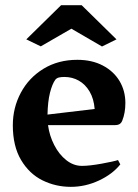

<svg xmlns="http://www.w3.org/2000/svg" viewBox="-20 -706 529 738"><path d="M461.9 -310.1Q461.9 -271.5 449.7 -241.7Q446.3 -233.4 439.7 -229.2Q433.1 -225.1 421.4 -225.1H164.6Q169.9 -184.6 188.5 -148.4Q207 -112.3 234.9 -90.3Q262.7 -68.4 294.9 -68.4Q324.2 -68.4 370.8 -76.9Q417.5 -85.4 433.6 -90.8L442.4 -74.2Q412.6 -36.6 360.4 -12.2Q308.1 12.2 252.4 12.2Q193.8 12.2 143.1 -12.9Q92.3 -38.1 60.8 -91.3Q29.3 -144.5 29.3 -224.6Q29.3 -292 60.1 -349.6Q90.8 -407.2 147.2 -441.7Q203.6 -476.1 277.3 -476.1Q333.5 -476.1 375.2 -454.1Q417 -432.1 439.5 -394.5Q461.9 -356.9 461.9 -310.1ZM343.8 -287.1Q340.8 -326.2 324.5 -354Q308.1 -381.8 283 -396Q257.8 -410.2 227.5 -410.2Q215.3 -410.2 206.8 -408.2Q198.2 -406.2 192.9 -399.9Q180.7 -383.3 172.1 -349.4Q163.6 -315.4 162.6 -265.6ZM136.7 -527.8 81.1 -554.7 214.8 -686H293.9L427.7 -554.7L372.1 -527.3L254.4 -595.7Z"/></svg>

Font: Vesper Libre
Style: Bold
Weight: 700
Designer: Robert Keller & Kimya Gandhi
Foundry: Mota Italic
Version: Version 1.058